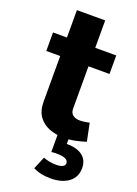

<svg xmlns="http://www.w3.org/2000/svg" viewBox="-172 -754 759 1065"><g transform="rotate(20 208.0 -221.5)"><path d="M416 129.4Q416 182.1 376.5 212.2Q336.9 242.2 269.5 242.2Q241.2 242.2 215.6 237.1Q189.9 231.9 166.5 219.7L197.3 146.5Q211.4 152.3 231.9 156.5Q252.4 160.6 271 160.6Q324.7 160.6 324.7 133.3Q324.7 101.1 255.4 101.1Q238.3 101.1 224.6 103V-0.5H290V31.7Q351.1 31.7 383.5 56.9Q416 82 416 129.4ZM369.1 -122.6 390.6 -17.6Q361.8 -8.3 329.1 -1.5Q296.4 5.4 263.2 5.4Q216.3 5.4 176.5 -9.8Q136.7 -24.9 112.8 -58.1Q88.9 -91.3 88.9 -145.5V-414.1H6.8V-523.4H88.9V-685.1H255.9V-523.4H379.9V-414.1H255.9V-165Q255.9 -139.6 271.5 -127.4Q287.1 -115.2 313 -115.2Q325.7 -115.2 341.3 -117.4Q356.9 -119.6 369.1 -122.6Z"/></g></svg>

Font: Estedad-FD ExtraBold
Style: Regular
Weight: 800
Designer: Amin Abedi
Version: Version 7.3